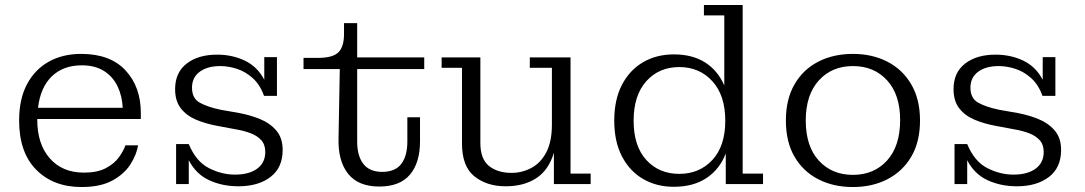

<svg xmlns="http://www.w3.org/2000/svg" viewBox="-20 -741 4367 773"><path d="M308 12Q195 12 126 -57.5Q57 -127 57 -256Q57 -342 88.5 -401.5Q120 -461 176 -492.5Q232 -524 307 -524Q424 -524 485.5 -457.5Q547 -391 547 -286V-262H130V-259Q130 -161 180.5 -103.5Q231 -46 318 -46Q372 -46 406 -64Q440 -82 458.5 -107.5Q477 -133 485 -156H536Q530 -119 505.5 -80Q481 -41 433 -14.5Q385 12 308 12ZM474 -307Q472 -354 453.5 -393Q435 -432 399 -455Q363 -478 309 -478Q235 -478 189 -434Q143 -390 133 -307Z M689 0V-161H740Q769 -91 820.5 -64.5Q872 -38 926 -38Q983 -38 1015.5 -62Q1048 -86 1048 -129Q1048 -159 1031.5 -177Q1015 -195 988 -205Q961 -215 931 -220L856 -234Q807 -243 768.5 -259.5Q730 -276 707.5 -305.5Q685 -335 685 -382Q685 -449 731.5 -485Q778 -521 854 -521Q915 -521 965.5 -497Q1016 -473 1044 -420V-511H1095V-355H1043Q1027 -400 997.5 -426.5Q968 -453 933.5 -464Q899 -475 867 -475Q815 -475 784 -452Q753 -429 753 -388Q753 -345 784.5 -327.5Q816 -310 869 -299L943 -286Q986 -278 1026 -262Q1066 -246 1092 -216Q1118 -186 1118 -137Q1118 -66 1069 -28.5Q1020 9 940 9Q875 9 822 -15.5Q769 -40 740 -96V0Z M1507 10Q1422 10 1381 -42Q1340 -94 1343 -187L1348 -463H1202V-508H1261Q1320 -508 1342.5 -530.5Q1365 -553 1365 -604V-648H1418V-510H1688V-463H1418V-171Q1418 -113 1443 -81Q1468 -49 1519 -49Q1571 -49 1595.5 -81Q1620 -113 1620 -171V-269H1671V-172Q1671 -86 1630.5 -38Q1590 10 1507 10Z M2016 9Q1940 9 1890 -31Q1840 -71 1840 -163V-468H1758V-510H1914V-165Q1914 -101 1948.5 -73Q1983 -45 2040 -45Q2082 -45 2119.5 -65Q2157 -85 2179.5 -128Q2202 -171 2202 -239V-468H2113V-510H2277V-42H2358V0H2210V-126Q2189 -56 2139 -23.5Q2089 9 2016 9Z M2693 11Q2623 11 2569 -20.5Q2515 -52 2484 -111.5Q2453 -171 2453 -255Q2453 -340 2484 -399.5Q2515 -459 2569 -490.5Q2623 -522 2693 -522Q2768 -522 2819 -489.5Q2870 -457 2896 -397V-679H2814V-721H2970V-42H3052V0H2902V-123Q2877 -59 2824 -24Q2771 11 2693 11ZM2715 -41Q2796 -41 2848 -97Q2900 -153 2900 -255Q2900 -357 2848 -414Q2796 -471 2715 -471Q2633 -471 2582 -414Q2531 -357 2531 -255Q2531 -153 2582 -97Q2633 -41 2715 -41Z M3414 12Q3335 12 3274 -19.5Q3213 -51 3178.5 -110.5Q3144 -170 3144 -256Q3144 -341 3178.5 -401Q3213 -461 3274 -492.5Q3335 -524 3414 -524Q3492 -524 3553 -492.5Q3614 -461 3649 -401Q3684 -341 3684 -256Q3684 -170 3649 -110.5Q3614 -51 3553 -19.5Q3492 12 3414 12ZM3414 -37Q3499 -37 3551.5 -95Q3604 -153 3604 -258Q3604 -360 3551.5 -417.5Q3499 -475 3414 -475Q3329 -475 3276.5 -417Q3224 -359 3224 -256Q3224 -152 3276.5 -94.5Q3329 -37 3414 -37Z M3823 0V-161H3874Q3903 -91 3954.5 -64.5Q4006 -38 4060 -38Q4117 -38 4149.5 -62Q4182 -86 4182 -129Q4182 -159 4165.5 -177Q4149 -195 4122 -205Q4095 -215 4065 -220L3990 -234Q3941 -243 3902.5 -259.5Q3864 -276 3841.5 -305.5Q3819 -335 3819 -382Q3819 -449 3865.5 -485Q3912 -521 3988 -521Q4049 -521 4099.5 -497Q4150 -473 4178 -420V-511H4229V-355H4177Q4161 -400 4131.5 -426.5Q4102 -453 4067.5 -464Q4033 -475 4001 -475Q3949 -475 3918 -452Q3887 -429 3887 -388Q3887 -345 3918.5 -327.5Q3950 -310 4003 -299L4077 -286Q4120 -278 4160 -262Q4200 -246 4226 -216Q4252 -186 4252 -137Q4252 -66 4203 -28.5Q4154 9 4074 9Q4009 9 3956 -15.5Q3903 -40 3874 -96V0Z"/></svg>

Font: Montagu Slab 16pt Light
Style: Regular
Weight: 300
Designer: Florian Karsten
Foundry: Florian Karsten
Version: Version 1.000; ttfautohint (v1.8.3)